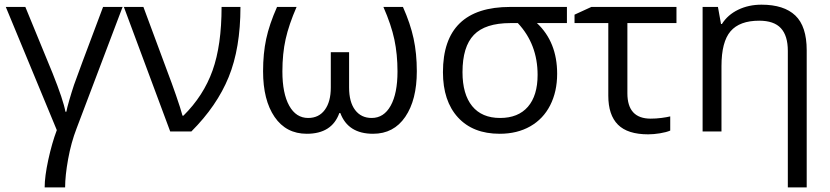

<svg xmlns="http://www.w3.org/2000/svg" viewBox="-20 -565 3567 825"><path d="M259.8 240.2H171.9Q171.9 193.4 187.5 121.6Q203.1 49.8 224.1 -5.9L4.9 -535.2H88.9L206.1 -250Q252 -135.3 261.2 -85H265.1Q267.6 -99.6 277.6 -134.3Q287.6 -168.9 298.1 -200.4Q308.6 -231.9 422.9 -535.2H506.8L309.1 -13.2Q285.6 47.4 272.7 118.7Q259.8 189.9 259.8 240.2Z M512.2 -535.2H596.2L703.1 -247.1Q715.8 -214.4 736.1 -156.2Q756.3 -98.1 764.2 -67.9H768.1Q854.5 -153.3 893.3 -262Q932.1 -370.6 932.1 -535.2H1013.2Q1013.2 -357.9 962.6 -233.9Q912.1 -109.9 802.2 0H711.4Z M1298.3 9.8Q1209.5 9.8 1159.9 -62.5Q1110.4 -134.8 1110.4 -258.8Q1110.4 -335 1123.8 -397.7Q1137.2 -460.4 1170.4 -535.2H1254.4Q1221.2 -459 1207.3 -396.7Q1193.4 -334.5 1193.4 -257.8Q1193.4 -163.6 1222.7 -110.8Q1252 -58.1 1304.2 -58.1Q1350.1 -58.1 1375.7 -93Q1401.4 -127.9 1401.4 -189V-340.8H1480V-189Q1480 -126.5 1505.9 -92.3Q1531.7 -58.1 1577.1 -58.1Q1629.4 -58.1 1658.7 -110.8Q1688 -163.6 1688 -257.8Q1688 -331.5 1674.6 -395Q1661.1 -458.5 1627.4 -535.2H1711.4Q1743.2 -463.9 1757.1 -399.7Q1771 -335.4 1771 -258.8Q1771 -135.7 1721.4 -63Q1671.9 9.8 1583 9.8Q1475.6 9.8 1442.4 -79.1H1438Q1406.2 9.8 1298.3 9.8Z M2374 -248Q2374 -171.4 2344 -112.5Q2314 -53.7 2258.1 -22Q2202.1 9.8 2127 9.8Q2012.2 9.8 1947.8 -60.5Q1883.3 -130.9 1883.3 -254.9Q1883.3 -535.2 2172.4 -535.2H2416V-465.8H2287.1Q2374 -384.3 2374 -248ZM1967.3 -254.9Q1967.3 -160.2 2008.8 -109.1Q2050.3 -58.1 2128.9 -58.1Q2206.5 -58.1 2248.3 -106.2Q2290 -154.3 2290 -243.2Q2290 -375 2205.1 -465.8H2173.3Q2064.9 -465.8 2016.1 -415Q1967.3 -364.3 1967.3 -254.9Z M2886.7 -535.2V-465.8H2675.8V-164.1Q2675.8 -55.2 2775.9 -55.2Q2798.8 -55.2 2822.8 -58.3Q2846.7 -61.5 2859.9 -64.9V-3.9Q2842.8 3.4 2815.7 7.8Q2788.6 12.2 2765.1 12.2Q2676.8 12.2 2635.3 -29.3Q2593.8 -70.8 2593.8 -153.8V-465.8H2448.7V-502L2521 -535.2Z M3365.2 240.2V-346.2Q3365.2 -411.6 3335.4 -443.8Q3305.7 -476.1 3242.2 -476.1Q3158.2 -476.1 3119.1 -430.7Q3080.1 -385.3 3080.1 -280.8V0H2999V-535.2H3064.9L3078.1 -461.9H3082Q3106.9 -501.5 3151.9 -523.2Q3196.8 -544.9 3252 -544.9Q3348.6 -544.9 3397.5 -498.3Q3446.3 -451.7 3446.3 -349.1V240.2Z"/></svg>

Font: WebKoruri
Style: Regular
Weight: 400
Foundry: lindwurm / mohemohe
Version: Version 1.00